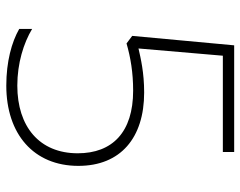

<svg xmlns="http://www.w3.org/2000/svg" viewBox="-97 -657 764 610"><g transform="rotate(90 285.0 -352.0)"><path d="M274 -428C210 -428 165 -417 134 -410L157 -678H463V-714H124L94 -390L118 -372C163 -385 211 -393 268 -393C400 -393 467 -327 467 -217C467 -95 382 -25 252 -25C181 -25 117 -45 72 -72V-31C114 -7 176 10 252 10C406 10 507 -77 507 -219C507 -353 418 -428 274 -428Z"/></g></svg>

Font: Noto Sans Meetei Mayek ExtraLight
Style: Regular
Weight: 200
Designer: Monotype Design Team and Neelakash Kshetrimayum
Foundry: Monotype Imaging Inc.
Version: Version 2.002